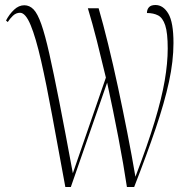

<svg xmlns="http://www.w3.org/2000/svg" viewBox="-20 -747 750 767"><path d="M241 0Q212 -157 188.5 -285Q165 -413 144 -505Q123 -597 102.5 -646.5Q82 -696 60 -696Q44 -696 31.5 -684Q19 -672 11 -659L4 -665Q17 -690 36 -708Q55 -726 77 -726Q98 -726 114 -709.5Q130 -693 145 -650.5Q160 -608 177 -532.5Q194 -457 217 -340Q240 -223 271 -55L403 -437Q385 -513 367 -584Q349 -655 331 -714H374Q392 -652 412 -570.5Q432 -489 451.5 -398Q471 -307 489 -215Q507 -123 521 -41Q570 -169 598 -262Q626 -355 638 -425Q650 -495 650 -553Q650 -616 640 -646Q630 -676 611.5 -685.5Q593 -695 567 -695Q567 -709 575 -718Q583 -727 601 -727Q632 -727 652.5 -692.5Q673 -658 673 -575Q673 -503 655 -420Q637 -337 602 -234Q567 -131 516 0H487Q474 -87 453 -197Q432 -307 408 -417L263 0Z"/></svg>

Font: Noto Serif Display ExtraCondensed ExtraLight
Style: Regular
Weight: 200
Width: 2
Designer: Monotype Design Team
Foundry: Monotype Imaging Inc.
Version: Version 2.009